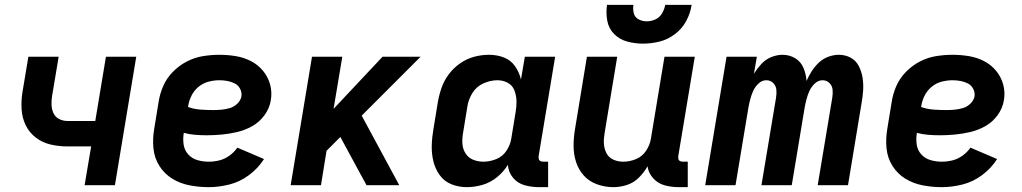

<svg xmlns="http://www.w3.org/2000/svg" viewBox="-20 -764 4216 792"><path d="M329 0H454L542 -530H417L373 -265H258Q240 -265 224 -273Q208 -281 200.5 -297.5Q193 -314 192.5 -332.5Q192 -351 195 -369L222 -530H97L73 -386Q67 -350 69 -314.5Q71 -279 85.5 -248.5Q100 -218 127 -197Q154 -176 188 -168Q222 -160 258 -160H356Z M841 8Q883 8 926.5 -3Q970 -14 1007.5 -42Q1045 -70 1069 -108L959 -155Q946 -136 926.5 -122Q907 -108 885 -102.5Q863 -97 841 -97Q817 -97 794.5 -103.5Q772 -110 756.5 -127Q741 -144 737.5 -167.5Q734 -191 738 -215V-216Q760 -210 784 -208Q808 -206 831 -206H832Q864 -206 895.5 -209Q927 -212 959 -219.5Q991 -227 1021 -244Q1051 -261 1071.5 -289.5Q1092 -318 1097 -350Q1103 -384 1094 -416Q1085 -448 1064.5 -472.5Q1044 -497 1015 -512Q986 -527 952.5 -532.5Q919 -538 885 -538Q852 -538 817.5 -532.5Q783 -527 751 -510.5Q719 -494 693 -467.5Q667 -441 653 -408.5Q639 -376 634 -342L616 -232Q609 -191 613 -151.5Q617 -112 637.5 -79.5Q658 -47 690.5 -27Q723 -7 762 0.5Q801 8 841 8ZM859 -310Q832 -310 805.5 -312Q779 -314 755 -323L756 -325Q759 -347 769.5 -368.5Q780 -390 798.5 -405.5Q817 -421 840 -427Q863 -433 885 -433Q902 -433 918 -430Q934 -427 948 -420Q962 -413 970 -398.5Q978 -384 976 -367Q973 -350 959 -336.5Q945 -323 927.5 -318Q910 -313 893 -311.5Q876 -310 859 -310Z M1179 0H1304L1327 -142L1384 -199L1462 -55L1492 0H1627L1472 -287L1715 -530H1558L1356 -315L1392 -530H1267Z M1906 8Q1938 8 1970.5 -1.5Q2003 -11 2030 -33Q2057 -55 2075 -84Q2077 -54 2096 -31Q2115 -8 2144 0Q2173 8 2204 8H2241V-97H2222Q2215 -97 2209.5 -99.5Q2204 -102 2202.5 -108Q2201 -114 2202 -121L2270 -530H2145L2129 -436Q2122 -466 2104.5 -491Q2087 -516 2058.5 -527Q2030 -538 1997 -538Q1967 -538 1936.5 -530Q1906 -522 1878.5 -503Q1851 -484 1831.5 -458Q1812 -432 1801.5 -402Q1791 -372 1786 -342L1768 -232Q1762 -198 1761 -164.5Q1760 -131 1767.5 -99.5Q1775 -68 1793.5 -42Q1812 -16 1842 -4Q1872 8 1906 8ZM1974 -97Q1952 -97 1932 -105Q1912 -113 1900.5 -131Q1889 -149 1887.5 -170.5Q1886 -192 1890 -215L1908 -325Q1912 -353 1928.5 -380Q1945 -407 1974 -420Q2003 -433 2032 -433Q2055 -433 2074.5 -422.5Q2094 -412 2102 -391Q2110 -370 2110.5 -347.5Q2111 -325 2107 -302L2089 -192Q2085 -166 2069 -142Q2053 -118 2026.5 -107.5Q2000 -97 1974 -97Z M2510 8Q2538 8 2566 -1Q2594 -10 2615.5 -31.5Q2637 -53 2651 -78Q2655 -50 2674.5 -28.5Q2694 -7 2722 0.5Q2750 8 2780 8H2817V-97H2798Q2791 -97 2785.5 -99.5Q2780 -102 2778.5 -108Q2777 -114 2778 -121L2846 -530H2721L2665 -192Q2661 -166 2645 -142Q2629 -118 2603 -107.5Q2577 -97 2551 -97Q2529 -97 2510 -105.5Q2491 -114 2481.5 -132.5Q2472 -151 2471 -172Q2470 -193 2474 -215L2526 -530H2401L2352 -232Q2346 -197 2346 -162Q2346 -127 2356.5 -95Q2367 -63 2389 -39Q2411 -15 2443.5 -3.5Q2476 8 2510 8ZM2632 -584Q2666 -584 2700.5 -592.5Q2735 -601 2764.5 -623.5Q2794 -646 2811 -678Q2828 -710 2833 -744H2724Q2721 -726 2711 -709Q2701 -692 2683.5 -684Q2666 -676 2648 -676Q2630 -676 2614.5 -684Q2599 -692 2594.5 -709Q2590 -726 2593 -744H2484Q2479 -711 2485 -678.5Q2491 -646 2513.5 -623.5Q2536 -601 2567.5 -592.5Q2599 -584 2632 -584Z M2889 0H3014L3067 -319Q3070 -336 3074.5 -353.5Q3079 -371 3086.5 -388Q3094 -405 3108.5 -419Q3123 -433 3141 -433Q3158 -433 3169.5 -421.5Q3181 -410 3182.5 -393.5Q3184 -377 3181 -360L3121 0H3246L3299 -319Q3302 -336 3306.5 -353.5Q3311 -371 3318.5 -388Q3326 -405 3340.5 -419Q3355 -433 3373 -433Q3390 -433 3401.5 -421.5Q3413 -410 3414.5 -393.5Q3416 -377 3413 -360L3353 0H3478L3534 -339Q3539 -366 3540.5 -392.5Q3542 -419 3538 -444Q3534 -469 3522.5 -491.5Q3511 -514 3489 -526Q3467 -538 3440 -538Q3419 -538 3397 -530Q3375 -522 3358 -506Q3341 -490 3328.5 -470.5Q3316 -451 3307 -430Q3305 -458 3294.5 -483.5Q3284 -509 3260.5 -523.5Q3237 -538 3208 -538Q3185 -538 3161.5 -528.5Q3138 -519 3120.5 -500Q3103 -481 3090 -460L3102 -530H2977Z M3865 8Q3907 8 3950.5 -3Q3994 -14 4031.5 -42Q4069 -70 4093 -108L3983 -155Q3970 -136 3950.5 -122Q3931 -108 3909 -102.5Q3887 -97 3865 -97Q3841 -97 3818.5 -103.5Q3796 -110 3780.5 -127Q3765 -144 3761.5 -167.5Q3758 -191 3762 -215V-216Q3784 -210 3808 -208Q3832 -206 3855 -206H3856Q3888 -206 3919.5 -209Q3951 -212 3983 -219.5Q4015 -227 4045 -244Q4075 -261 4095.5 -289.5Q4116 -318 4121 -350Q4127 -384 4118 -416Q4109 -448 4088.5 -472.5Q4068 -497 4039 -512Q4010 -527 3976.5 -532.5Q3943 -538 3909 -538Q3876 -538 3841.5 -532.5Q3807 -527 3775 -510.5Q3743 -494 3717 -467.5Q3691 -441 3677 -408.5Q3663 -376 3658 -342L3640 -232Q3633 -191 3637 -151.5Q3641 -112 3661.5 -79.5Q3682 -47 3714.5 -27Q3747 -7 3786 0.5Q3825 8 3865 8ZM3883 -310Q3856 -310 3829.5 -312Q3803 -314 3779 -323L3780 -325Q3783 -347 3793.5 -368.5Q3804 -390 3822.5 -405.5Q3841 -421 3864 -427Q3887 -433 3909 -433Q3926 -433 3942 -430Q3958 -427 3972 -420Q3986 -413 3994 -398.5Q4002 -384 4000 -367Q3997 -350 3983 -336.5Q3969 -323 3951.5 -318Q3934 -313 3917 -311.5Q3900 -310 3883 -310Z"/></svg>

Font: Iosevka Sparkle
Style: Bold Italic
Weight: 700
Italic angle: -9°
Designer: Belleve Invis
Foundry: Belleve Invis
Version: Version 4.5.0; ttfautohint (v1.8.3)